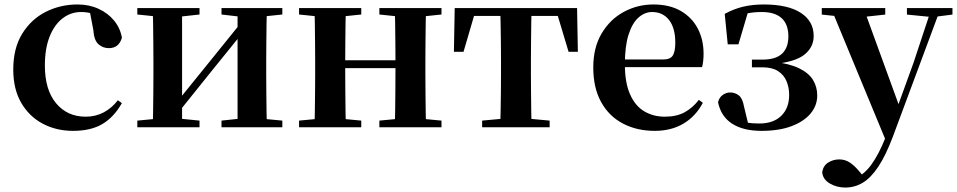

<svg xmlns="http://www.w3.org/2000/svg" viewBox="-20 -572 4303 863"><path d="M308.1 16.2Q233.1 16.2 172.2 -16Q111.3 -48.3 75.4 -109.8Q39.6 -171.4 39.6 -259.7Q39.6 -354.7 79.5 -419.9Q119.4 -485 185.1 -518.5Q250.9 -551.9 329 -551.9Q380.5 -551.9 422.8 -532.5Q465.2 -513.2 492.8 -479.5Q520.4 -445.8 528 -402.4Q514.4 -355.6 469.4 -355.6Q441.9 -355.6 422.1 -373.6Q402.4 -391.6 399.6 -436.8L381.8 -530.1L449.7 -486.3Q420.8 -503.2 396.1 -510.6Q371.4 -518 344.6 -518Q298.2 -518 261.2 -489.4Q224.1 -460.7 202.9 -407.1Q181.7 -353.5 181.7 -277.6Q181.7 -168.4 232 -108Q282.4 -47.5 365.2 -47.5Q409.5 -47.5 445.8 -66.7Q482.2 -85.9 509.9 -121.4L527.8 -108.4Q492.1 -45.4 440.3 -14.6Q388.5 16.2 308.1 16.2Z M597.2 0V-29.9L706 -40.2H774.4L876.8 -29.9V0ZM975.6 0V-29.9L1072.5 -40.2H1140.3L1249 -29.9V0ZM665.9 0Q667.6 -25.5 668.1 -67.4Q668.6 -109.4 669.1 -154.7Q669.6 -200 669.6 -234.8V-301.2Q669.6 -335.7 669.1 -381Q668.6 -426.4 668.1 -468.7Q667.6 -511 665.9 -535.7H798.4V0ZM769.7 -51.6 721.4 -77.8H746.4L905.6 -274.4L1076 -485.4L1123.7 -460.9H1099.5L935.2 -257.7ZM1047.8 0V-535.7H1179.6Q1178.6 -511 1178.1 -468.7Q1177.6 -426.4 1177.1 -381Q1176.6 -335.7 1176.6 -301.2V-234.8Q1176.6 -200 1177.1 -154.7Q1177.6 -109.4 1178.1 -67.4Q1178.6 -25.5 1179.6 0ZM597.2 -506.8V-535.7H876.8V-506.8L774.7 -495.5H707ZM975.6 -506.8V-535.7H1249V-506.8L1140.5 -495.5H1072.8Z M1392.9 0Q1394.6 -25.5 1395.1 -67.4Q1395.6 -109.4 1396.1 -154.7Q1396.6 -200 1396.6 -234.8V-301.2Q1396.6 -335.7 1396.1 -381Q1395.6 -426.4 1395.1 -468.7Q1394.6 -511 1392.9 -535.7H1534.6Q1533.6 -511 1533.1 -468.2Q1532.6 -425.4 1532.1 -378.2Q1531.6 -331 1531.6 -291.8V-270.6Q1531.6 -217.9 1532.1 -165Q1532.6 -112.1 1533.1 -68.8Q1533.6 -25.5 1534.6 0ZM1753.6 0Q1755.6 -25.5 1756.1 -68.8Q1756.6 -112.1 1757.1 -165Q1757.6 -217.9 1757.6 -270.6V-291.8Q1757.6 -331 1757.1 -378.2Q1756.6 -425.4 1756.1 -468.2Q1755.6 -511 1753.6 -535.7H1895Q1894 -511 1893.5 -468.7Q1893 -426.4 1892.5 -381Q1892 -335.7 1892 -301.2V-234.8Q1892 -200 1892.5 -154.7Q1893 -109.4 1893.5 -67.4Q1894 -25.5 1895 0ZM1324.2 0V-29.9L1434 -40.2H1495.6L1603.8 -29.9V0ZM1324.2 -506.8V-535.7H1603.8V-506.8L1495.6 -495.5H1434ZM1685.2 0V-29.9L1793.9 -40.2H1856.5L1964.4 -29.9V0ZM1685.2 -506.8V-535.7H1964.4V-506.8L1856.5 -495.5H1793.9ZM1463.9 -265.9V-301H1824.1V-265.9Z M2020.2 -339.1 2023.8 -535.7H2573.8L2577.4 -339.1H2535.7L2477.1 -534.2L2543 -500.4H2054.6L2120.5 -534.2L2063.4 -339.1ZM2147.1 0V-29.9L2258.7 -40.2H2339.6L2450.5 -29.9V0ZM2228.2 0Q2229.2 -25.5 2230.1 -67.4Q2230.9 -109.4 2231.4 -154.7Q2231.9 -200 2231.9 -234.8V-301.2Q2231.9 -335.7 2231.4 -381Q2230.9 -426.4 2230.1 -468.7Q2229.2 -511 2228.2 -535.7H2369.4Q2368.4 -511 2367.9 -468.7Q2367.4 -426.4 2366.9 -381Q2366.4 -335.7 2366.4 -301.2V-234.8Q2366.4 -200 2366.9 -154.7Q2367.4 -109.4 2367.9 -67.4Q2368.4 -25.5 2369.4 0Z M2923.2 16.2Q2842.8 16.2 2780.2 -16.5Q2717.6 -49.1 2682.1 -113Q2646.6 -176.9 2646.6 -268.8Q2646.6 -358.8 2684.6 -422.2Q2722.5 -485.7 2784.2 -518.8Q2845.9 -551.9 2916.4 -551.9Q2990.1 -551.9 3040.5 -522.5Q3090.8 -493.1 3116.6 -443.2Q3142.4 -393.3 3142.4 -330.9Q3142.4 -296.1 3135.7 -270.2H2705.1V-304.6H2960.4Q2992.5 -304.6 3003.9 -322.2Q3015.3 -339.8 3015.3 -380.4Q3015.3 -446.3 2987.2 -482.2Q2959.1 -518 2911.1 -518Q2877.7 -518 2849.6 -492.9Q2821.6 -467.8 2805.1 -416Q2788.7 -364.1 2788.7 -282.7Q2788.7 -200.5 2811.9 -148.2Q2835 -95.8 2875.8 -71.7Q2916.5 -47.5 2968.4 -47.5Q3021.4 -47.5 3057.9 -67.7Q3094.3 -87.9 3121.2 -123.2L3139.1 -109.9Q3107.6 -49.8 3052.7 -16.8Q2997.7 16.2 2923.2 16.2Z M3403.1 16.2Q3320.7 16.2 3270.8 -16Q3220.8 -48.1 3207.4 -112.4Q3213.1 -134.9 3229 -145.6Q3244.9 -156.4 3261.8 -156.4Q3283.8 -156.4 3300.8 -143.2Q3317.7 -130.1 3324.1 -93.6L3345.7 -3.9L3289 -34.8Q3317.1 -24.4 3339.1 -20.6Q3361 -16.9 3393.4 -16.9Q3456.2 -16.9 3491.6 -51.5Q3527.1 -86.1 3527.1 -145.1Q3527.1 -178.6 3515.3 -207Q3503.5 -235.3 3477.2 -252.4Q3451 -269.4 3407.9 -269.4H3359.7V-304.1H3407.1Q3467.9 -304.1 3496.2 -331.7Q3524.4 -359.2 3523.6 -411.2Q3522.6 -464.1 3492.6 -491Q3462.6 -518 3404.1 -518Q3367.9 -518 3340 -512Q3312.1 -505.9 3283.5 -491L3343.3 -522L3299.2 -372.8H3251L3237.5 -509.7Q3279.4 -532.4 3321.3 -542.2Q3363.3 -551.9 3412.9 -551.9Q3520.5 -551.9 3578.5 -514.9Q3636.6 -477.8 3637.3 -411.7Q3638 -361.1 3596.6 -327.2Q3555.2 -293.2 3454 -283.6L3455.3 -294.5Q3529.3 -286.1 3572.6 -264.7Q3615.9 -243.3 3634.6 -212.2Q3653.3 -181.1 3653.3 -142.8Q3653.3 -98 3623.6 -62Q3593.9 -26.1 3537.8 -4.9Q3481.7 16.2 3403.1 16.2Z M3779.5 271Q3740.5 271 3709.2 252.3Q3677.8 233.6 3675.6 201.1Q3680.8 171.7 3703.3 158.1Q3725.8 144.5 3752.1 144.5Q3778.6 144.5 3799.5 158.4Q3820.4 172.4 3838.6 194L3868.7 229.9L3833.6 252.4L3814.4 235.4Q3862.2 214.9 3895.7 169.1Q3929.3 123.3 3960 46.7L3990.1 -25.6L3999 -49.7L4086.1 -289.9L4167.4 -535.7H4208.3L3993 42.9Q3961.1 127.2 3927.7 177.4Q3894.2 227.6 3858 249.3Q3821.7 271 3779.5 271ZM3966.7 72.2 3715.1 -535.7H3861.5L4021.1 -97.3L4027.1 -86.2ZM3673.7 -506.5V-535.7H3959V-506.5L3860.7 -495.8H3774.6ZM4056.5 -506.5V-535.7H4261.1V-506.5L4179.4 -496.1H4161.8Z"/></svg>

Font: Noto Serif SC ExtraLight
Style: Regular
Weight: 200
Designer: Ryoko NISHIZUKA 西塚涼子 (kana & ideographs); Frank Grießhammer (Latin, Greek & Cyrillic); Wenlong ZHANG 张文龙 (bopomofo); San
Foundry: Adobe
Version: Version 2.002-H1;hotconv 1.1.0;makeotfexe 2.6.0